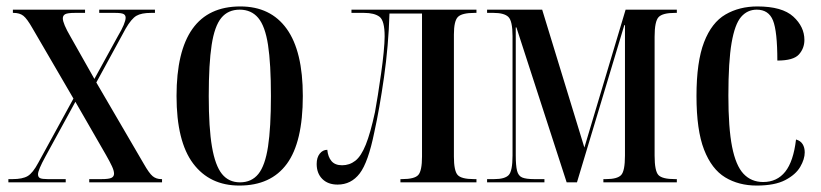

<svg xmlns="http://www.w3.org/2000/svg" viewBox="-20 -566 2547 596"><path d="M6 0V-10H19Q50 -10 66 -19.5Q82 -29 99 -61L208 -260L81 -478Q64 -508 52.5 -517Q41 -526 22 -526H20V-536H244V-526H213Q190 -526 182.5 -522Q175 -518 175 -509Q175 -493 199 -452L273 -321L346 -454Q358 -474 364 -488.5Q370 -503 370 -511Q370 -519 363.5 -522.5Q357 -526 337 -526H288V-536H461V-526H449Q419 -526 403.5 -517Q388 -508 370 -477L279 -310L426 -58Q443 -28 454 -19Q465 -10 481 -10H483V0H257V-10H295Q318 -10 326 -14Q334 -18 334 -27Q334 -36 327.5 -50Q321 -64 309 -85L214 -250L121 -80Q98 -38 98 -25Q98 -16 104.5 -13Q111 -10 128 -10H184V0Z M723 10Q631 10 579.5 -58.5Q528 -127 528 -268Q528 -546 726 -546Q820 -546 870 -476.5Q920 -407 920 -268Q920 -125 870.5 -57.5Q821 10 723 10ZM725 0Q761 0 782 -26Q803 -52 812 -111Q821 -170 821 -268Q821 -368 812 -426.5Q803 -485 781.5 -510.5Q760 -536 724 -536Q688 -536 667 -510.5Q646 -485 637 -426.5Q628 -368 628 -268Q628 -169 638 -110.5Q648 -52 669 -26Q690 0 725 0Z M1028 7Q998 7 980.5 -10.5Q963 -28 963 -57Q963 -77 972.5 -89Q982 -101 996 -101Q998 -79 1009 -66Q1020 -53 1042 -53Q1065 -53 1083 -67Q1101 -81 1115.5 -117Q1130 -153 1144 -218Q1148 -239 1153 -271Q1158 -303 1163 -338Q1168 -373 1171 -404Q1174 -435 1174 -453Q1174 -502 1158 -514Q1142 -526 1110 -526H1071V-536H1459V-526H1453Q1414 -526 1401.5 -513.5Q1389 -501 1389 -459V-80Q1389 -36 1400.5 -23Q1412 -10 1451 -10H1459V0H1223V-10H1228Q1267 -10 1278.5 -23Q1290 -36 1290 -80V-524H1189Q1186 -424 1172 -326Q1158 -228 1142 -156Q1123 -62 1096.5 -27.5Q1070 7 1028 7Z M1492 0V-10H1514Q1547 -10 1559 -22.5Q1571 -35 1571 -83V-454Q1571 -501 1558 -513.5Q1545 -526 1512 -526H1492V-536H1663L1794 -108L1922 -536H2081V-526H2075Q2037 -526 2024.5 -513Q2012 -500 2012 -452V-83Q2012 -35 2024 -22.5Q2036 -10 2075 -10H2081V0H1853V-10H1861Q1896 -10 1908 -22.5Q1920 -35 1920 -83V-488H1918L1771 0H1739L1583 -481H1581V-84Q1581 -52 1585 -36Q1589 -20 1601 -15Q1613 -10 1638 -10H1670V0Z M2329 10Q2273 10 2231 -15.5Q2189 -41 2165.5 -101.5Q2142 -162 2142 -268Q2142 -374 2165.5 -435Q2189 -496 2232 -521Q2275 -546 2331 -546Q2408 -546 2442.5 -514.5Q2477 -483 2477 -442Q2477 -416 2460 -397Q2443 -378 2393 -378Q2393 -469 2379.5 -502.5Q2366 -536 2329 -536Q2300 -536 2280.5 -513.5Q2261 -491 2251 -433Q2241 -375 2241 -269Q2241 -169 2252.5 -110.5Q2264 -52 2288 -26.5Q2312 -1 2349 -1Q2392 -1 2417.5 -33Q2443 -65 2451 -133Q2465 -129 2471.5 -118.5Q2478 -108 2478 -93Q2478 -72 2464 -48Q2450 -24 2417.5 -7Q2385 10 2329 10Z"/></svg>

Font: Noto Serif Display ExtraCondensed Medium
Style: Regular
Weight: 500
Width: 2
Designer: Monotype Design Team
Foundry: Monotype Imaging Inc.
Version: Version 2.009